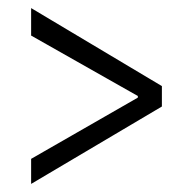

<svg xmlns="http://www.w3.org/2000/svg" viewBox="-20 -575 450 475"><path d="M57 -120V-182L321 -333.5V-337.5L57 -487V-555L380.5 -362V-311.5Z"/></svg>

Font: Libre Caslon Condensed
Style: Regular
Weight: 400
Designer: Pablo Impallari, Rodrigo Fuenzalida, Katja Schimmel, Ertekin Erdin
Foundry: Pablo Impallari, Rodrigo Fuenzalida
Version: Version 2.000; ttfautohint (v1.8.4.7-5d5b);gftools[0.9.33]